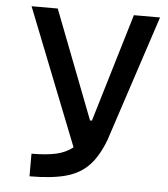

<svg xmlns="http://www.w3.org/2000/svg" viewBox="-51 -739 688 785"><g transform="rotate(5 293.0 -346.5)"><path d="M99.1 0V-92.8Q159.2 -92.8 199.7 -101.8Q240.2 -110.8 268.1 -133.8L46.9 -693.4H154.3L325.7 -249H333.5L466.8 -693.4H574.2L403.8 -175.8Q378.4 -108.4 342 -70.1Q305.7 -31.7 247.8 -15.9Q189.9 0 99.1 0Z"/></g></svg>

Font: Caskaydia Cove
Style: Regular
Weight: 400
Monospace: yes
Designer: Aaron Bell
Foundry: Saja Typeworks
Version: Version 4.300; ttfautohint (v1.8.3)